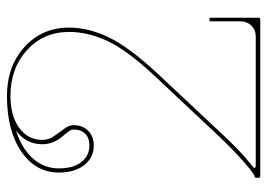

<svg xmlns="http://www.w3.org/2000/svg" viewBox="-126 -626 752 540"><g transform="rotate(-90 250.0 -356.0)"><path d="M152.8 -687Q102.1 -670.9 74.2 -639.4Q46.4 -607.9 46.4 -566.4Q46.4 -525.9 64.2 -503.2Q82 -480.5 110.8 -480.5Q131.8 -480.5 143.8 -492.4Q155.8 -504.4 155.8 -525.4Q155.8 -531.7 149.2 -540.5Q142.6 -549.3 135 -557.9Q127.4 -566.4 120.8 -581.3Q114.3 -596.2 114.3 -612.8Q114.3 -658.7 152.8 -687ZM250 -702.6Q194.3 -702.6 160.4 -678Q126.5 -653.3 126.5 -612.8Q126.5 -595.7 137 -580.3Q147.5 -564.9 157.7 -551.5Q168 -538.1 168 -525.4Q168 -500 152.3 -484.1Q136.7 -468.3 110.8 -468.3Q76.7 -468.3 55.7 -495.1Q34.7 -522 34.7 -566.4Q34.7 -631.8 93.8 -672.1Q152.8 -712.4 250 -712.4Q333.5 -712.4 387.9 -663.1Q442.4 -613.8 442.4 -537.6Q442.4 -482.9 414.6 -425.3Q386.7 -367.7 311 -286.6L144 -108.4Q94.2 -54.7 58.6 -26.9Q47.4 -18.1 47.4 -15.6Q47.4 -12.7 59.6 -12.7H417.5Q436 -12.7 448 -25.1Q460 -37.6 460 -56.6V-142.6H470.2V-4.9Q470.2 0 464.8 0H24.9Q20 0 20 -4.9V-11.2Q20 -15.6 24.4 -16.1Q28.3 -16.6 43.2 -28.1Q58.1 -39.6 83.5 -63.2Q108.9 -86.9 136.2 -115.7L303.2 -293.5Q377.9 -373 404.1 -428.7Q430.2 -484.4 430.2 -537.6Q430.2 -609.4 379.2 -656Q328.1 -702.6 250 -702.6Z"/></g></svg>

Font: ZnikomitNo24
Style: Thin
Weight: 300
Designer: gluk
Foundry: gluk
Version: Version 0.55